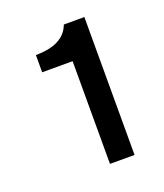

<svg xmlns="http://www.w3.org/2000/svg" viewBox="-82 -837 420 492"><g transform="rotate(-20 128.0 -591.0)"><path d="M53 -730Q129 -730 147 -779H203V-403H136V-683H53Z"/></g></svg>

Font: Atkinson Hyperlegible Pro
Style: Regular
Weight: 400
Designer: Elliott Scott, Megan Eiswerth, Linus Boman, Theodore Petrosky, Jacob Perez
Foundry: Braille Institute
Version: Version 1.5.1